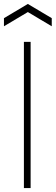

<svg xmlns="http://www.w3.org/2000/svg" viewBox="-40 -952 282 972"><path d="M81 -740H115V0H81ZM-20 -860 101 -932 222 -860V-819L101 -891L-20 -819Z"/></svg>

Font: Encode Sans Compressed
Style: Thin
Weight: 100
Designer: Pablo Impallari, Andres Torresi
Foundry: Pablo Impallari, Andres Torresi
Version: Version 1.000; ttfautohint (v1.00) -l 8 -r 50 -G 200 -x 14 -